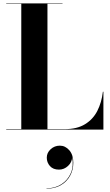

<svg xmlns="http://www.w3.org/2000/svg" viewBox="-20 -770 654 1141"><path d="M258 166.8Q258 138 281 116.8Q304 95.6 335.6 95.6Q368 95.6 391.8 122.8Q415.6 150 415.6 196.8Q415.6 240 396.2 275Q376.8 310 341.2 330.6Q305.6 351.2 256.4 351.2V349.2Q307.2 349.2 345.2 324.6Q383.2 300 401 258.2Q418.8 216.4 408.8 164Q408 194 384.4 216Q360.8 238 330.4 238Q295.6 238 276.8 216.8Q258 195.6 258 166.8ZM594.5 0H17V-2.5H106.5V-747.5H17V-750H351.5V-747.5H262V-2.5H364Q437.5 -2.5 485.2 -31.8Q533 -61 558.5 -111.2Q584 -161.5 591.5 -225H594.5Z"/></svg>

Font: Bodoni* 72pt
Style: Bold
Weight: 700
Version: Version 2.3